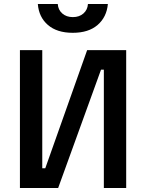

<svg xmlns="http://www.w3.org/2000/svg" viewBox="-20 -934 726 954"><path d="M496 0V-588H482L269 0H79V-685H190V-98H205L413 -685H607V0ZM267 -914Q269 -885 289.5 -867Q310 -849 342 -849Q374 -849 394.5 -867Q415 -885 417 -914H516Q510 -849 465 -810Q420 -771 341.5 -771Q263 -771 218 -810Q173 -849 168 -914Z"/></svg>

Font: Titillium Web[RUS by Daymarius]
Style: Regular
Weight: 600
Designer: Cyrillization by Daymarius
Foundry: Cyrillization by Daymarius
Version: Version 1.002 September 11, 2018